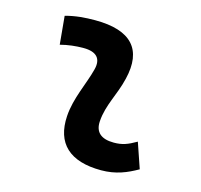

<svg xmlns="http://www.w3.org/2000/svg" viewBox="-84 -618 754 719"><g transform="rotate(15 293.0 -258.5)"><path d="M471.7 -129.4C438 -109.9 417.5 -102.5 385.3 -102.5C335.9 -102.5 311.5 -124 314.5 -166.5C318.8 -231 351.6 -278.8 367.2 -345.2C396.5 -465.3 339.8 -527.3 200.2 -527.3C161.6 -527.3 123 -524.4 85 -513.7L95.2 -404.3C125 -412.1 154.8 -415.5 184.6 -415.5C235.4 -415.5 256.3 -392.6 245.1 -349.1C230.5 -290.5 195.3 -224.1 190.9 -153.3C184.1 -46.4 244.1 9.8 366.2 9.8C423.3 9.8 465.3 -8.3 505.4 -31.2Z"/></g></svg>

Font: Cascadia Mono SemiBold
Style: Italic
Weight: 600
Italic angle: -10°
Monospace: yes
Designer: Aaron Bell
Foundry: Saja Typeworks
Version: Version 2404.023